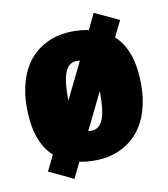

<svg xmlns="http://www.w3.org/2000/svg" viewBox="-75 -633 669 765"><g transform="rotate(-10 260.0 -251.0)"><path d="M324 -506 355 -570 454 -524 422 -459Q458 -426 475 -375Q492 -324 492 -256Q492 -199 477.5 -150.5Q463 -102 433.5 -66.5Q404 -31 359.5 -10.5Q315 10 256 10Q223 10 196 4L165 68L66 21L97 -42Q61 -75 44 -126.5Q27 -178 27 -245Q27 -302 41.5 -351Q56 -400 85.5 -435.5Q115 -471 159.5 -491.5Q204 -512 264 -512Q295 -512 324 -506ZM195 -256V-243L268 -392Q265 -393 261.5 -393Q258 -393 255 -393Q237 -393 225 -382.5Q213 -372 206.5 -353.5Q200 -335 197.5 -310Q195 -285 195 -256ZM325 -246V-259L252 -110Q256 -109 265 -109Q283 -109 295 -120Q307 -131 313.5 -149.5Q320 -168 322.5 -193Q325 -218 325 -246Z"/></g></svg>

Font: Amaranth
Style: Bold
Weight: 700
Designer: Gesine Todt
Foundry: Gesine Todt
Version: Version 1.001